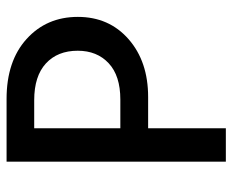

<svg xmlns="http://www.w3.org/2000/svg" viewBox="-82 -632 714 590"><g transform="rotate(-90 275.0 -337.0)"><path d="M175.8 -324.2V-588.9H262.2Q335.9 -588.9 375 -553Q414.1 -517.1 414.1 -455.1Q414.1 -396 375.7 -360.1Q337.4 -324.2 264.2 -324.2ZM73.2 -673.8V0H175.8V-238.8H272Q380.9 -238.8 449.5 -298.8Q518.1 -358.9 518.1 -454.8Q518.1 -550.8 450.2 -612.3Q382.3 -673.8 266.1 -673.8Z"/></g></svg>

Font: FAU Chimera Medium
Style: Regular
Weight: 500
Version: Version 1.002;hotconv 1.0.117;makeotfexe 2.5.65602